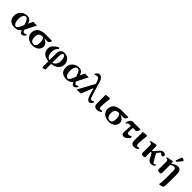

<svg xmlns="http://www.w3.org/2000/svg" viewBox="525 -2724 4987 4987"><g transform="rotate(45 3018.5 -230.0)"><path d="M175.8 -226.1Q175.8 -193.4 180.9 -161.6Q186 -129.9 197 -99.6Q208 -69.3 228.5 -50.8Q249 -32.2 275.9 -32.2Q304.2 -32.2 326.4 -65.7Q348.6 -99.1 377 -168L397 -216.8L388.2 -251Q370.1 -321.3 340.8 -361.6Q311.5 -401.9 276.9 -401.9Q248.5 -401.9 227.5 -383.3Q206.5 -364.7 196 -335.7Q185.5 -306.6 180.7 -279.1Q175.8 -251.5 175.8 -226.1ZM36.1 -202.1Q36.1 -251.5 52.2 -293Q68.4 -334.5 93.8 -361.8Q119.1 -389.2 151.4 -408.2Q183.6 -427.2 215.6 -435.5Q247.6 -443.8 276.9 -443.8Q350.6 -443.8 386 -411.9Q421.4 -379.9 440.9 -312L506.8 -443.8Q545.4 -438 564 -438Q593.3 -438 641.1 -442.9L484.9 -130.9L486.8 -123Q494.1 -95.2 511.5 -79.6Q528.8 -64 540 -64Q582 -64 602.1 -89.8Q618.2 -86.4 628.9 -69.8Q583.5 7.8 524.9 7.8Q498.5 7.8 481.2 -11.2Q463.9 -30.3 448.2 -65.9L443.8 -75.2Q400.9 -22.9 362.1 -6.6Q323.2 9.8 268.1 9.8Q158.2 9.8 97.2 -42Q36.1 -93.8 36.1 -202.1Z M922.9 -32.2Q965.3 -32.2 988.5 -68.6Q1011.7 -105 1011.7 -174.8Q1011.7 -244.6 1001.2 -278.3Q990.7 -312 958 -340.8Q919.9 -340.8 892.6 -333.7Q865.2 -326.7 848.4 -314.7Q831.5 -302.7 821.5 -282.7Q811.5 -262.7 808.1 -240.7Q804.7 -218.8 804.7 -188Q804.7 -32.2 922.9 -32.2ZM1133.8 -340.8H1007.8Q1067.4 -321.3 1109.6 -277.3Q1151.9 -233.4 1151.9 -171.9Q1151.9 -138.2 1137 -106.4Q1122.1 -74.7 1094 -47.9Q1065.9 -21 1019.5 -4.9Q973.1 11.2 916 11.2Q847.7 11.2 790.5 -16.1Q733.4 -43.5 699.2 -93Q665 -142.6 665 -204.1Q665 -250 681.9 -292.5Q698.7 -335 730 -366.2Q757.3 -393.6 822 -414.8Q886.7 -436 952.6 -436H1193.8L1204.6 -423.8Q1201.7 -418 1194.3 -402.6Q1187 -387.2 1182.4 -379.2Q1177.7 -371.1 1169.9 -360.6Q1162.1 -350.1 1153.3 -345.5Q1144.5 -340.8 1133.8 -340.8Z M1732.4 -224.1Q1732.4 -318.4 1709.2 -360.1Q1686 -401.9 1647.5 -401.9Q1628.4 -401.9 1616.5 -364Q1604.5 -326.2 1604.5 -248V-35.2Q1660.2 -52.7 1696.3 -105.5Q1732.4 -158.2 1732.4 -224.1ZM1604.5 212.9 1525.4 236.8 1504.4 211.9V7.8Q1260.7 -15.1 1260.7 -229Q1260.7 -261.2 1275.6 -292.7Q1290.5 -324.2 1311 -346.7Q1331.5 -369.1 1359.9 -390.6Q1388.2 -412.1 1408.4 -423.8Q1428.7 -435.5 1449.7 -445.8L1478.5 -414.1Q1464.4 -403.3 1455.8 -395.3Q1447.3 -387.2 1433.3 -369.9Q1419.4 -352.5 1411.4 -333.7Q1403.3 -314.9 1397 -285.2Q1390.6 -255.4 1390.6 -220.2Q1390.6 -147 1418.7 -97.9Q1446.8 -48.8 1504.4 -34.2V-261.2Q1504.4 -317.4 1514.9 -351.1Q1525.4 -384.8 1556.6 -416Q1585.4 -444.8 1658.7 -444.8Q1718.8 -444.8 1766.4 -414.3Q1814 -383.8 1838.4 -337.2Q1862.8 -290.5 1862.8 -238.8Q1862.8 -195.8 1851.1 -159.4Q1839.4 -123 1818.4 -97.9Q1797.4 -72.8 1772.2 -53.5Q1747.1 -34.2 1716.6 -22.2Q1686 -10.3 1659.2 -3.4Q1632.3 3.4 1604.5 6.8Z M2076.2 -226.1Q2076.2 -193.4 2081.3 -161.6Q2086.4 -129.9 2097.4 -99.6Q2108.4 -69.3 2128.9 -50.8Q2149.4 -32.2 2176.3 -32.2Q2204.6 -32.2 2226.8 -65.7Q2249 -99.1 2277.3 -168L2297.4 -216.8L2288.6 -251Q2270.5 -321.3 2241.2 -361.6Q2211.9 -401.9 2177.2 -401.9Q2148.9 -401.9 2127.9 -383.3Q2106.9 -364.7 2096.4 -335.7Q2085.9 -306.6 2081.1 -279.1Q2076.2 -251.5 2076.2 -226.1ZM1936.5 -202.1Q1936.5 -251.5 1952.6 -293Q1968.8 -334.5 1994.1 -361.8Q2019.5 -389.2 2051.8 -408.2Q2084 -427.2 2116 -435.5Q2147.9 -443.8 2177.2 -443.8Q2251 -443.8 2286.4 -411.9Q2321.8 -379.9 2341.3 -312L2407.2 -443.8Q2445.8 -438 2464.4 -438Q2493.7 -438 2541.5 -442.9L2385.3 -130.9L2387.2 -123Q2394.5 -95.2 2411.9 -79.6Q2429.2 -64 2440.4 -64Q2482.4 -64 2502.4 -89.8Q2518.6 -86.4 2529.3 -69.8Q2483.9 7.8 2425.3 7.8Q2398.9 7.8 2381.6 -11.2Q2364.3 -30.3 2348.6 -65.9L2344.2 -75.2Q2301.3 -22.9 2262.5 -6.6Q2223.6 9.8 2168.5 9.8Q2058.6 9.8 1997.6 -42Q1936.5 -93.8 1936.5 -202.1Z M3094.2 -75.2Q3085.4 -31.7 3059.8 -10.3Q3034.2 11.2 3008.3 11.2Q2931.2 11.2 2890.1 -126L2828.1 -334L2696.3 0Q2602.1 6.8 2581.1 12.2L2546.4 0L2793 -449.2L2784.2 -478Q2774.4 -511.2 2764.2 -536.1Q2753.9 -561 2743.9 -575.7Q2733.9 -590.3 2725.6 -599.4Q2717.3 -608.4 2707.3 -612.1Q2697.3 -615.7 2691.4 -616.5Q2685.5 -617.2 2676.3 -617.2Q2631.8 -617.2 2605 -591.8Q2599.6 -593.3 2594.7 -601.3Q2589.8 -609.4 2588.4 -619.1Q2604.5 -649.9 2631.3 -674.1Q2658.2 -698.2 2685.1 -698.2Q2696.3 -698.2 2707.5 -696.3Q2718.8 -694.3 2735.8 -686.5Q2752.9 -678.7 2767.6 -665.5Q2782.2 -652.3 2797.4 -627.4Q2812.5 -602.5 2822.3 -568.8L2929.2 -213.9Q2948.7 -147.5 2961.4 -117.4Q2974.1 -87.4 2984.4 -78.6Q2994.6 -69.8 3012.2 -69.8Q3048.8 -69.8 3074.2 -101.1Q3086.4 -99.1 3094.2 -75.2Z M3303.2 -127Q3303.2 -110.8 3306.6 -96.9Q3310.1 -83 3320.3 -71.5Q3330.6 -60.1 3347.2 -60.1Q3379.9 -60.1 3398.9 -74.2Q3408.7 -66.4 3412.8 -60.5Q3417 -54.7 3417 -45.9Q3401.4 -23.9 3363.5 -7.1Q3325.7 9.8 3286.1 9.8Q3231 9.8 3201.9 -19.8Q3172.9 -49.3 3172.9 -105V-431.2L3304.2 -445.8L3327.1 -429.2Q3320.3 -388.7 3311.8 -293Q3303.2 -197.3 3303.2 -168.9Z M3723.6 -32.2Q3766.1 -32.2 3789.3 -68.6Q3812.5 -105 3812.5 -174.8Q3812.5 -244.6 3802 -278.3Q3791.5 -312 3758.8 -340.8Q3720.7 -340.8 3693.4 -333.7Q3666 -326.7 3649.2 -314.7Q3632.3 -302.7 3622.3 -282.7Q3612.3 -262.7 3608.9 -240.7Q3605.5 -218.8 3605.5 -188Q3605.5 -32.2 3723.6 -32.2ZM3934.6 -340.8H3808.6Q3868.2 -321.3 3910.4 -277.3Q3952.6 -233.4 3952.6 -171.9Q3952.6 -138.2 3937.7 -106.4Q3922.9 -74.7 3894.8 -47.9Q3866.7 -21 3820.3 -4.9Q3773.9 11.2 3716.8 11.2Q3648.4 11.2 3591.3 -16.1Q3534.2 -43.5 3500 -93Q3465.8 -142.6 3465.8 -204.1Q3465.8 -250 3482.7 -292.5Q3499.5 -335 3530.8 -366.2Q3558.1 -393.6 3622.8 -414.8Q3687.5 -436 3753.4 -436H3994.6L4005.4 -423.8Q4002.4 -418 3995.1 -402.6Q3987.8 -387.2 3983.2 -379.2Q3978.5 -371.1 3970.7 -360.6Q3962.9 -350.1 3954.1 -345.5Q3945.3 -340.8 3934.6 -340.8Z M4207.5 -320.8H4158.2Q4120.1 -320.8 4104.7 -312.7Q4089.4 -304.7 4074.2 -272.9Q4056.6 -272.9 4051.3 -280.8Q4053.7 -299.3 4058.1 -317.4Q4062.5 -335.4 4072.3 -357.4Q4082 -379.4 4095.2 -395.8Q4108.4 -412.1 4130.1 -423.1Q4151.9 -434.1 4178.2 -434.1H4445.3L4456.5 -421.9Q4450.2 -399.4 4439.7 -378.2Q4429.2 -356.9 4411.4 -338.9Q4393.6 -320.8 4374.5 -320.8H4279.3Q4276.4 -284.7 4276.4 -178.2Q4276.4 -147.9 4288.3 -131.6Q4300.3 -115.2 4318.4 -115.2Q4366.7 -115.2 4408.2 -146Q4416 -145.5 4421.1 -134.5Q4426.3 -123.5 4426.3 -109.9Q4409.2 -61.5 4360.6 -25.9Q4312 9.8 4274.4 9.8Q4227.1 9.8 4210.2 -12Q4193.4 -33.7 4193.4 -91.8Q4193.4 -145.5 4207.5 -320.8Z M4667.5 -127Q4667.5 -110.8 4670.9 -96.9Q4674.3 -83 4684.6 -71.5Q4694.8 -60.1 4711.4 -60.1Q4744.1 -60.1 4763.2 -74.2Q4772.9 -66.4 4777.1 -60.5Q4781.2 -54.7 4781.2 -45.9Q4765.6 -23.9 4727.8 -7.1Q4689.9 9.8 4650.4 9.8Q4595.2 9.8 4566.2 -19.8Q4537.1 -49.3 4537.1 -105V-431.2L4668.5 -445.8L4691.4 -429.2Q4684.6 -388.7 4676 -293Q4667.5 -197.3 4667.5 -168.9Z M5047.9 -43Q5047.9 -15.6 5037.1 -2.9Q5026.4 9.8 4994.6 9.8Q4952.1 9.8 4934.6 2Q4917 -5.9 4917 -25.9V-47.9V-309.1Q4917 -351.6 4905.5 -363.3Q4894 -375 4852.1 -378.9Q4850.1 -383.8 4848.9 -394Q4847.7 -404.3 4849.6 -411.1Q4930.7 -421.4 5015.6 -443.8Q5030.3 -443.8 5034.7 -436Q5037.6 -433.1 5039.1 -426.8Q5048.3 -387.7 5046.9 -320.8V-254.9Q5075.7 -254.9 5098.6 -285.2L5130.9 -324.2Q5131.8 -325.7 5133.8 -328.1Q5135.7 -330.6 5136.7 -332Q5188.5 -397 5219.2 -420.4Q5250 -443.8 5283.7 -443.8Q5297.9 -443.8 5312.3 -441.2Q5326.7 -438.5 5340.6 -432.4Q5354.5 -426.3 5363.3 -415Q5372.1 -403.8 5372.1 -389.2Q5372.1 -372.1 5359.4 -354.5Q5346.7 -336.9 5330.1 -336.9Q5304.7 -336.9 5283.7 -355Q5280.3 -358.4 5275.4 -365.5Q5270.5 -372.6 5266.8 -377.2Q5263.2 -381.8 5260.7 -381.8Q5249.5 -381.8 5239.7 -373.3Q5230 -364.7 5201.7 -329.1Q5200.7 -328.1 5198.7 -325.4Q5196.8 -322.8 5195.8 -321.8L5177.7 -298.8Q5175.3 -294.9 5176.8 -284.2Q5178.2 -277.8 5196.8 -234.9Q5199.7 -231 5203.6 -223.1L5270 -106.9Q5291.5 -69.8 5301.5 -59.3Q5311.5 -48.8 5327.6 -48.8Q5337.9 -48.8 5345.2 -54.2Q5352.5 -59.6 5364.7 -74.2Q5372.6 -72.3 5381.1 -62.5Q5389.6 -52.7 5392.1 -45.9Q5366.2 -13.7 5340.8 -2Q5315.4 9.8 5273.9 9.8Q5233.9 7.8 5209.5 -8.1Q5185.1 -23.9 5160.6 -63L5097.7 -180.2Q5080.1 -215.8 5046.9 -215.8Q5046.9 -101.1 5047.9 -68.8Z M5515.6 -35.2V-309.1Q5515.6 -351.6 5504.2 -363.3Q5492.7 -375 5450.7 -378.9Q5445.3 -393.1 5448.7 -411.1Q5526.9 -420.9 5613.3 -443.8Q5633.8 -443.8 5636.7 -426.8Q5643.6 -391.6 5643.6 -366.2Q5745.6 -444.8 5825.7 -444.8Q5880.4 -444.8 5911.4 -404.3Q5942.4 -363.8 5942.4 -284.2V0Q5942.4 134.8 5922.4 205.1L5812.5 237.8L5795.4 211.9Q5812.5 161.1 5812.5 0V-267.1Q5812.5 -316.9 5800.3 -342.5Q5788.1 -368.2 5757.3 -368.2Q5703.1 -368.2 5644.5 -326.2L5645.5 -43Q5645.5 -15.6 5634.8 -2.9Q5624 9.8 5592.3 9.8Q5548.8 9.8 5532.2 -0.2Q5515.6 -10.3 5515.6 -35.2ZM5746.6 -681.2Q5764.6 -681.2 5791 -668.9Q5817.4 -656.7 5817.4 -643.1Q5817.4 -633.8 5812.5 -627.9L5708.5 -505.9Q5702.6 -498 5697.3 -498Q5690.4 -498 5679 -502.7Q5667.5 -507.3 5667.5 -512.2Q5667.5 -518.1 5668.5 -521L5718.3 -664.1Q5718.8 -665 5720 -667Q5721.2 -668.9 5721.7 -669.9Q5731.4 -681.2 5746.6 -681.2Z"/></g></svg>

Font: Common Serif
Style: Bold
Weight: 700
Designer: Philipp H. Poll, Khaled Hosny
Foundry: Stefan Peev, Context Ltd.
Version: Version 1.026